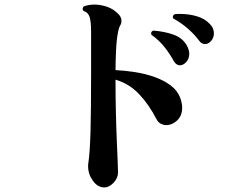

<svg xmlns="http://www.w3.org/2000/svg" viewBox="-20 -786 1040 841"><path d="M437 35Q408 35 387 6Q366 -23 366 -57Q366 -61 366 -64.5Q366 -68 367 -72Q374 -119 376.5 -211.5Q379 -304 379 -463V-647Q379 -691 372.5 -711.5Q366 -732 346 -738Q342 -742 342 -747Q342 -753 347 -758Q368 -766 394 -766Q420 -766 448.5 -756.5Q477 -747 499 -724Q512 -711 512 -694Q512 -682 505 -672Q498 -659 492.5 -617Q487 -575 486 -479Q527 -477 572 -470Q617 -463 657.5 -448.5Q698 -434 728 -411.5Q758 -389 770 -356Q778 -332 778 -315Q778 -279 756 -258.5Q734 -238 709 -238Q696 -238 684.5 -244Q673 -250 666 -263Q632 -329 588.5 -374.5Q545 -420 486 -437V-432Q486 -366 487.5 -298.5Q489 -231 491.5 -173.5Q494 -116 495.5 -77.5Q497 -39 497 -31Q497 -6 477.5 14.5Q458 35 437 35ZM742 -517Q726 -547 702 -578Q678 -609 643 -634Q642 -636 642 -639Q642 -649 652 -652Q702 -648 740.5 -634Q779 -620 797 -589Q809 -568 809 -551Q809 -529 796 -514.5Q783 -500 768 -500Q753 -500 742 -517ZM853 -607Q832 -635 803 -660.5Q774 -686 739 -705Q737 -709 737 -711Q737 -720 746 -724Q752 -725 758 -725Q764 -725 770 -725Q808 -725 843 -714.5Q878 -704 899 -681Q909 -671 913 -660.5Q917 -650 917 -640Q917 -621 905 -607Q893 -593 878 -593Q863 -593 853 -607Z"/></svg>

Font: Zen Antique
Style: Regular
Weight: 400
Designer: Yoshimichi Ohira
Foundry: Positype
Version: Version 1.001